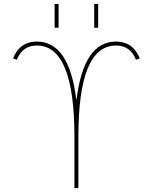

<svg xmlns="http://www.w3.org/2000/svg" viewBox="-20 -950 772 970"><path d="M367 -449Q403 -740 566 -740Q652 -740 686 -655L667 -648Q639 -720 566 -720Q376 -720 376 -260V0H356V-260Q356 -720 166 -720Q93 -720 65 -648L46 -655Q80 -740 166 -740Q329 -740 365 -449ZM456 -810V-930H476V-810ZM256 -810V-930H276V-810Z"/></svg>

Font: Mplus 1p Thin
Style: Regular
Weight: 250
Version: Version 1.061